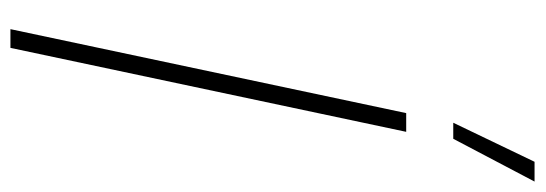

<svg xmlns="http://www.w3.org/2000/svg" viewBox="-350 -670 1020 359"><g transform="rotate(90 159.5 -490.0)"><path d="M69 0H34L191 -740H226ZM319 -980 239 -828H209L282 -980Z"/></g></svg>

Font: Be Vietnam Pro Variable Thin
Style: Italic
Weight: 100
Italic angle: -12°
Designer: Lam Bao, Tony Le, Vietanh Nguyen
Foundry: Yellow Type Foundry
Version: Version 1.002